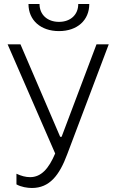

<svg xmlns="http://www.w3.org/2000/svg" viewBox="-20 -741 575 957"><path d="M122 -721C122 -640 183 -586 274 -586C365 -586 425 -640 425 -721H370C370 -668 332 -632 274 -632C216 -632 177 -668 177 -721ZM139 196C227 196 276 133 315 28L522 -520H461L287 -59H280L82 -520H18L255 24C223 100 185 142 130 142C108 142 86 136 62 125V178C85 191 116 196 139 196Z"/></svg>

Font: Fixel Display Light
Style: Regular
Weight: 300
Designer: AlfaBravo + MacPaw
Foundry: Kyrylo Tkachov, Marchela Mozhyna, Serhii Makarenko, Maria Weinstein, Zakhar Kryvoshyya
Version: Version 1.211